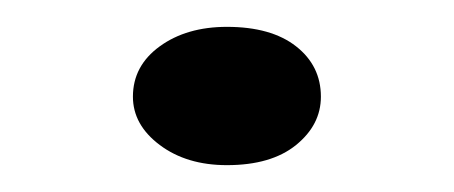

<svg xmlns="http://www.w3.org/2000/svg" viewBox="-20 -110 338 143"><path d="M149 13Q119 13 99 -2Q79 -17 79 -38Q79 -61 99 -75.5Q119 -90 149 -90Q182 -90 200.5 -75.5Q219 -61 219 -38Q219 -17 200.5 -2Q182 13 149 13Z"/></svg>

Font: BioRhyme SemiExpanded Light
Style: Regular
Weight: 300
Width: 6
Designer: Aoife Mooney
Foundry: Aoife Mooney Type
Version: Version 1.600;gftools[0.9.33]